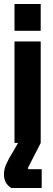

<svg xmlns="http://www.w3.org/2000/svg" viewBox="-30 -720 268 967"><path d="M43 0V-511H175V0L110 127L114 132H180V227H27Q-10 204 -10 159Q-10 130 2 106L16 77Q20 70 38 40L61 0ZM43 -700H175V-565H43Z"/></svg>

Font: Jockey One
Style: Regular
Weight: 400
Designer: TypeTogether
Foundry: TypeTogether
Version: Version 1.002